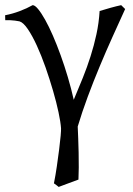

<svg xmlns="http://www.w3.org/2000/svg" viewBox="-25 -489 520 753"><path d="M465.8 -453.6Q441.9 -401.4 416.3 -344.5Q390.6 -287.6 366 -228.5Q341.3 -169.4 319.1 -109.6Q296.9 -49.8 279.8 7.3Q280.8 25.4 281.7 52.7Q282.7 80.1 283.4 109.9Q284.2 139.6 283.9 167.7Q283.7 195.8 282.7 215.3Q264.6 222.2 242.9 230Q221.2 237.8 205.1 244.1Q201.7 241.2 197.5 238Q193.4 234.9 186.5 230Q192.9 198.2 198 162.8Q203.1 127.4 207 96.7Q210.9 65.9 212.9 43.5Q214.8 21 214.4 14.6Q212.9 -9.3 204.6 -48.3Q196.3 -87.4 183.1 -132.8Q169.9 -178.2 153.6 -224.9Q137.2 -271.5 119.4 -310.3Q101.6 -349.1 84 -375Q66.4 -400.9 51.3 -405.3Q43 -407.2 33.4 -408.2Q23.9 -409.2 15.4 -409.7Q6.8 -410.2 1.2 -409.9Q-4.4 -409.7 -4.4 -409.7L-4.9 -429.2Q23.4 -434.6 52 -445.3Q80.6 -456.1 103 -468.8Q111.8 -468.8 124.5 -453.4Q137.2 -438 152.1 -411.4Q167 -384.8 182.6 -348.9Q198.2 -313 213.1 -271.7Q228 -230.5 241.2 -186Q254.4 -141.6 264.2 -97.7Q282.7 -141.6 299.8 -183.8Q316.9 -226.1 330.3 -268.6Q343.8 -311 353.3 -355Q362.8 -398.9 365.7 -445.8Q386.2 -452.1 408.9 -458.5Q431.6 -464.8 450.2 -468.8L465.8 -453.6Z"/></svg>

Font: Gentium
Style: Regular
Weight: 400
Designer: J. Victor Gaultney
Version: Version 1.03; 2011; OFL 1.1 release